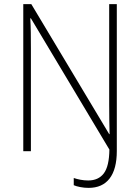

<svg xmlns="http://www.w3.org/2000/svg" viewBox="-20 -734 680 932"><path d="M410 178Q389 178 369 174Q349 170 338 165V130Q352 135 370.5 138.5Q389 142 408 142Q458 142 484 107.5Q510 73 511 -8L130 -645H127Q129 -611 129.5 -575.5Q130 -540 130 -498V0H93V-714H132L510 -83H512Q511 -118 510.5 -155.5Q510 -193 510 -227V-714H547V-1Q547 87 512 132.5Q477 178 410 178Z"/></svg>

Font: Noto Sans Sinhala SemiCondensed ExtraLight
Style: Regular
Weight: 200
Width: 4
Designer: Jelle Bosma - Monotype Design Team
Foundry: Monotype Imaging Inc.
Version: Version 2.006; ttfautohint (v1.8.4.7-5d5b)